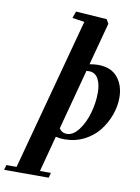

<svg xmlns="http://www.w3.org/2000/svg" viewBox="-257 -793 805 1106"><g transform="rotate(10 145.5 -240.0)"><path d="M157.7 11.2Q130.9 11.2 106.4 5.4L50.8 215.3H114.7L106.9 244.6H-153.8L-145.5 215.3H-85.9L153.3 -674.8L82 -685.5L96.2 -725.1L277.3 -712.9L291.5 -688L225.1 -439.9Q252.9 -444.8 274.9 -444.8Q351.1 -444.8 389.6 -397.9Q428.2 -351.1 428.2 -278.8Q428.2 -228.5 409.7 -177.7Q391.1 -127 357.9 -84.5Q324.7 -42 272.2 -15.4Q219.7 11.2 157.7 11.2ZM228.5 -399.9Q224.1 -399.9 214.4 -398.9L120.6 -46.9Q136.2 -22 165.5 -22Q202.6 -22 234.6 -64.5Q266.6 -106.9 283.7 -167.2Q300.8 -227.5 300.8 -286.1Q300.8 -336.9 283 -368.4Q265.1 -399.9 228.5 -399.9Z"/></g></svg>

Font: Elstob Grade
Style: Italic
Weight: 400
Italic angle: -20°
Designer: Peter S. Baker
Version: Version 1.015